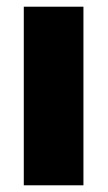

<svg xmlns="http://www.w3.org/2000/svg" viewBox="-20 -553 321 573"><path d="M229 0H51V-533H229Z"/></svg>

Font: Trujillo ExtraBold
Style: Regular
Weight: 800
Designer: Fira Sans original fonts by bBox Type GmbH, Carrois Corporate GbR, & Edenspiekermann AG / Changes by Cristiano Sobral
Foundry: Fira Sans original fonts by bBox Type GmbH, Carrois Corporate GbR, & Edenspiekermann AG / Changes by Cristiano Sobral
Version: Version 4.301;July 28, 2020;FontCreator 13.0.0.2655 64-bit